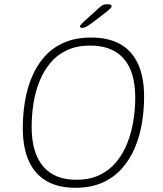

<svg xmlns="http://www.w3.org/2000/svg" viewBox="-20 -884 771 910"><path d="M337 6Q256 6 200.5 -26Q145 -58 116.5 -121Q88 -184 88 -277Q88 -340 98 -402Q108 -464 131 -519Q154 -574 191.5 -616Q229 -658 283.5 -682Q338 -706 412 -706Q495 -706 550.5 -674.5Q606 -643 634.5 -580.5Q663 -518 663 -425Q663 -362 652.5 -299.5Q642 -237 618.5 -182Q595 -127 557 -84.5Q519 -42 464.5 -18Q410 6 337 6ZM341 -32Q405 -32 452 -54.5Q499 -77 531.5 -116.5Q564 -156 583.5 -206Q603 -256 612 -311Q621 -366 621 -420Q621 -544 566.5 -606Q512 -668 408 -668Q344 -668 297 -646Q250 -624 218 -585Q186 -546 166.5 -497Q147 -448 138.5 -393Q130 -338 130 -283Q130 -160 184 -96Q238 -32 341 -32ZM370 -752Q366 -752 362.5 -753.5Q359 -755 359 -759Q359 -763 364.5 -768.5Q370 -774 380 -784L443 -841Q458 -855 466 -859.5Q474 -864 489 -864Q500 -864 504.5 -861.5Q509 -859 509 -854Q509 -850 501 -842Q493 -834 467 -814L413 -773Q398 -762 388.5 -757Q379 -752 370 -752Z"/></svg>

Font: Asap Thin
Style: Italic
Weight: 250
Italic angle: -6°
Designer: Pablo Cosgaya
Foundry: Omnibus-Type
Version: Version 3.001